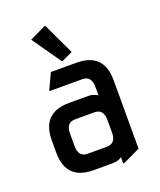

<svg xmlns="http://www.w3.org/2000/svg" viewBox="-144 -856 806 965"><g transform="rotate(-20 259.0 -373.0)"><path d="M195.3 -87.9H297.9Q346.7 -87.9 346.7 -146.5V-213.4Q346.7 -272 297.9 -272H195.3Q146.5 -272 146.5 -213.4V-146.5Q146.5 -87.9 195.3 -87.9ZM195.3 0Q48.8 0 48.8 -146.5V-213.4Q48.8 -359.9 195.3 -359.9H297.9Q323.2 -359.9 346.7 -345.2V-390.6Q346.7 -449.2 297.9 -449.2H123V-454.1L162.1 -537.1H297.9Q444.3 -537.1 444.3 -390.6V-24.4L351.6 19.5H346.7V-14.6Q328.1 0 297.9 0ZM210.4 -764.6H215.3L294.4 -596.2L237.3 -569.3H232.4L124.5 -723.6Z"/></g></svg>

Font: Nova Square
Style: Book
Weight: 400
Version: Version 2.000